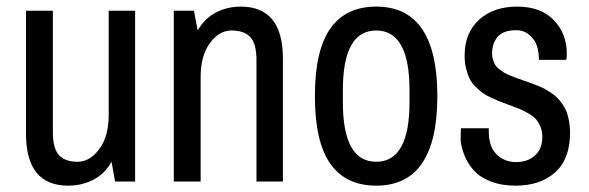

<svg xmlns="http://www.w3.org/2000/svg" viewBox="-20 -555 1802 587"><path d="M188.5 12.6Q59.5 12.6 59.5 -146V-522.2H141.6V-152Q141.6 -101.2 160.3 -80.8Q179 -60.4 217 -60.4Q255 -60.4 283.7 -99.5Q312.3 -138.6 312.3 -203.7V-522.2H393.1V0H331.9L321 -60.4Q300.6 -23.5 265.2 -5.4Q229.8 12.6 188.5 12.6Z M715.9 -534.8Q844.9 -534.8 844.9 -376.2V0H764.1V-371Q764.1 -421.8 745 -441.8Q725.9 -461.8 687.9 -461.8Q649.9 -461.8 621.6 -423.1Q593.4 -384.4 593.4 -319.3V0H511.3V-522.2H573L584.3 -461.8Q605.6 -498.7 640.1 -516.7Q674.6 -534.8 715.9 -534.8Z M1130.3 -534.8Q1317.1 -534.8 1317.1 -261.1Q1317.1 12.6 1130.3 12.6Q1036.9 12.6 989.8 -54.5Q942.7 -121.6 942.7 -261.1Q942.7 -400.5 989.8 -467.6Q1036.9 -534.8 1130.3 -534.8ZM1232 -279.3Q1232 -461.8 1130.1 -461.8Q1028.2 -461.8 1028.2 -279.3V-242.8Q1028.2 -60.4 1130.1 -60.4Q1232 -60.4 1232 -242.8Z M1712.9 -391.4Q1712.9 -378.8 1711.1 -371.9H1627.7Q1627.7 -394.9 1621.6 -414.2Q1615.6 -433.5 1598.6 -448.1Q1581.7 -462.6 1558.2 -462.6Q1534.8 -462.6 1520 -455.9Q1505.2 -449.2 1497.8 -437.9Q1490.4 -426.6 1487.4 -415.3Q1484.4 -404 1484.4 -392.5Q1484.4 -381 1487.4 -371.9Q1490.4 -362.7 1494.1 -356.4Q1497.8 -350.1 1506.5 -343.4Q1515.2 -336.7 1520.9 -333.2Q1526.5 -329.7 1539.5 -324.3Q1552.6 -318.9 1558.6 -316.7Q1564.7 -314.5 1579.5 -309.3Q1594.3 -304.1 1603 -301Q1611.6 -298 1625.1 -292.6Q1638.6 -287.1 1647.3 -282.1Q1656 -277.2 1667.2 -269.5Q1678.5 -261.9 1685.7 -253.9Q1692.9 -245.9 1700.7 -234.8Q1708.5 -223.7 1712.9 -211.3Q1717.2 -199 1720 -183.1Q1722.8 -167.2 1722.8 -149.4Q1722.8 -68.6 1677.2 -28Q1631.6 12.6 1556.5 12.6Q1513 12.6 1479.8 -0.4Q1446.6 -13.5 1427.2 -35.6Q1407.9 -57.8 1398.1 -84.7Q1388.4 -111.6 1388.4 -129.7Q1388.4 -147.7 1388.8 -155.1Q1389.2 -162.5 1389.2 -162.9H1474.4V-152.9Q1474.4 -106.4 1498.3 -83Q1522.2 -59.5 1557.8 -59.5Q1593.4 -59.5 1615.8 -79.9Q1638.1 -100.3 1638.1 -136.8Q1638.1 -154.2 1632.1 -168.1Q1626 -182 1618.2 -190.9Q1610.3 -199.8 1594.3 -208.9Q1578.2 -218.1 1567.5 -222.4Q1556.9 -226.8 1537.1 -233.9Q1517.4 -241.1 1507.4 -245Q1497.4 -248.9 1481.1 -256.5Q1464.8 -264.1 1455 -271.3Q1445.3 -278.5 1433.8 -290Q1422.2 -301.5 1415.7 -314.5Q1409.2 -327.5 1404.9 -345.8Q1400.5 -364 1400.5 -385.3Q1400.5 -454.4 1444.6 -494.6Q1488.7 -534.8 1561 -534.8Q1633.4 -534.8 1673.1 -493.5Q1712.9 -452.2 1712.9 -391.4Z"/></svg>

Font: Puralecka Narrow
Style: Regular
Weight: 400
Designer: Hector Gatti, Marcela Romero, Pablo Cosgaya and Nicolas Silva
Version: Version 1.004;PS 001.004;hotconv 1.0.70;makeotf.lib2.5.58329